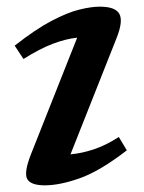

<svg xmlns="http://www.w3.org/2000/svg" viewBox="-20 -545 433 576"><path d="M73 -82.5 211.5 -432Q178 -428.5 138.8 -413.8Q99.5 -399 50.5 -368L24 -408Q87 -457.5 134.8 -482.5Q182.5 -507.5 218 -516.2Q253.5 -525 279.5 -525Q326 -525 338 -503.5Q350 -482 330 -431.5L191.5 -82Q225.5 -85 261.5 -97Q297.5 -109 336.5 -134L360.5 -94Q279.5 -31.5 219.2 -10.2Q159 11 114.5 11Q72.5 11 61.8 -7.8Q51 -26.5 73 -82.5Z"/></svg>

Font: Newsreader 6pt Medium
Style: Italic
Weight: 500
Italic angle: -17°
Designer: Hugues Gentile
Foundry: Production Type
Version: Version 1.003; ttfautohint (v1.8.3)